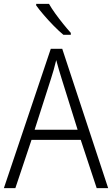

<svg xmlns="http://www.w3.org/2000/svg" viewBox="-20 -967 577 987"><path d="M477 0 395 -248H142L59 0H0L241 -716H300L536 0ZM297 -562Q291 -581 283 -608Q275 -635 269 -658Q263 -633 256 -608Q249 -583 242 -562L158 -300H379ZM232 -947Q245 -924 264.5 -897Q284 -870 305 -844Q326 -818 344 -798V-788H306Q283 -807 256 -834.5Q229 -862 205 -890Q181 -918 166 -939V-947Z"/></svg>

Font: Noto Sans Lao Looped SemiCondensed Light
Style: Regular
Weight: 300
Width: 4
Designer: Mark Frömberg, Ben Mitchell
Foundry: The Fontpad Ltd
Version: Version 1.002; ttfautohint (v1.8.4.7-5d5b)